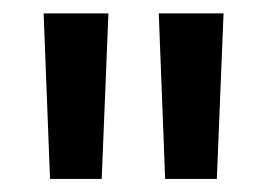

<svg xmlns="http://www.w3.org/2000/svg" viewBox="-20 -682 398 286"><path d="M141.5 -662 131.5 -415.5H54.5L45 -662ZM313 -662 303 -415.5H226L216.5 -662Z"/></svg>

Font: Anek Malayalam Medium Medium
Style: Regular
Weight: 500
Version: Version 1.003